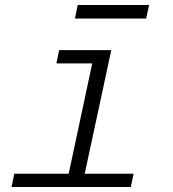

<svg xmlns="http://www.w3.org/2000/svg" viewBox="-20 -746 690 766"><path d="M37 -53H254L348 -493H205L216 -546H424L318 -53H513L502 0H26ZM290 -726H575L563 -672H279Z"/></svg>

Font: Azeret Mono Light
Style: Italic
Weight: 300
Italic angle: -12°
Designer: Martin Vácha
Foundry: Displaay
Version: Version 1.000; Glyphs 3.0.3, build 3074